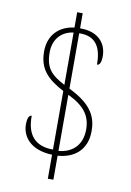

<svg xmlns="http://www.w3.org/2000/svg" viewBox="-92 -817 650 953"><g transform="rotate(10 232.5 -340.5)"><path d="M218 -42V79H246V-42C331 -48 391 -98 391 -191C391 -258 368 -321 246 -380V-659C341 -662 360 -592 360 -521C373 -521 381 -536 381 -567C381 -629 341 -685 246 -684V-760H218V-683C144 -674 90 -625 90 -540C90 -453 133 -408 218 -363V-68C126 -68 84 -120 85 -215C68 -215 64 -190 64 -168C64 -110 105 -46 218 -42ZM218 -658V-394C150 -430 118 -460 118 -541C118 -601 152 -649 218 -658ZM246 -66V-349C330 -309 363 -263 363 -194C363 -123 323 -73 246 -66Z"/></g></svg>

Font: Noto Serif Hebrew Condensed Thin
Style: Regular
Weight: 100
Width: 3
Designer: Monotype Design Team
Foundry: Monotype Imaging Inc.
Version: Version 2.004